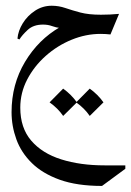

<svg xmlns="http://www.w3.org/2000/svg" viewBox="-20 -294 448 656"><path d="M328.6 341.3Q243.2 341.3 184.1 320.1Q125 298.8 88.6 262.9Q52.2 227.1 35.9 181.9Q19.5 136.7 19.5 89.4Q19.5 -5.9 65.4 -82.5Q111.3 -159.2 185.5 -201.7L186.5 -198.2Q171.9 -199.7 158 -204.8Q144 -210 127 -210Q94.2 -210 74.7 -191.9Q55.2 -173.8 46.4 -159.2L39.6 -162.1Q42 -189 57.9 -214.6Q73.7 -240.2 99.6 -257.3Q125.5 -274.4 156.7 -274.4Q180.7 -274.4 203.4 -266.6Q226.1 -258.8 254.6 -251.2Q283.2 -243.7 324.7 -243.7Q341.3 -243.7 355.7 -244.4Q370.1 -245.1 386.7 -246.6L357.4 -176.3Q349.6 -177.2 340.6 -177.7Q331.5 -178.2 323.7 -178.2Q273.4 -178.2 224.6 -158.2Q175.8 -138.2 136.2 -103Q96.7 -67.9 73 -22.5Q49.3 22.9 49.3 73.7Q49.3 143.1 86.7 186.5Q124 230 189.2 250.5Q254.4 271 337.4 271H408.2V282.7ZM195.8 8.8Q223.6 28.8 242.7 55.7L195.8 102.1Q178.2 76.2 149.4 55.7ZM286.6 8.8Q314.5 28.8 333.5 55.7L286.6 102.1Q269 76.2 240.2 55.7Z"/></svg>

Font: Lateef Light
Style: Regular
Weight: 300
Designer: SIL International
Foundry: SIL International
Version: Version 4.200